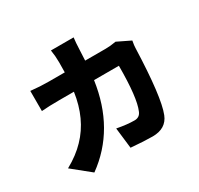

<svg xmlns="http://www.w3.org/2000/svg" viewBox="-177 -1030 1354 1305"><g transform="rotate(-30 500.0 -378.0)"><path d="M881 -593Q874 -556 874 -538Q861 -160 815 -45Q781 41 675 41Q612 41 506 32L487 -130Q565 -115 623 -115Q663 -115 678 -152Q716 -239 716 -490H521Q470 -133 209 55L68 -59Q157 -108 216 -170Q335 -293 363 -490H250Q167 -490 109 -485V-643Q183 -635 250 -635H375Q376 -661 376 -714Q376 -763 368 -811H546Q541 -774 539 -717Q537 -661 535 -635H695Q733 -635 778 -643Z"/></g></svg>

Font: KaiGen Gothic KR Heavy
Style: Heavy
Weight: 900
Designer: Ryoko NISHIZUKA  (kana & ideographs); Paul D. Hunt (Latin, Greek & Cyrillic); Wenlong ZHANG  (bopomofo); Sandoll Communi
Foundry: Adobe Systems Incorporated
Version: Version 1.002 March 28, 2018